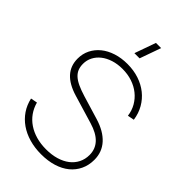

<svg xmlns="http://www.w3.org/2000/svg" viewBox="-281 -1041 1152 1152"><g transform="rotate(45 294.5 -465.0)"><path d="M320 -810H276L324 -945H368ZM309 15Q366 15 412.2 0.8Q458.5 -13.5 491 -40Q523.5 -66.5 541.2 -104Q559 -141.5 559 -188Q559 -253.5 517 -299.8Q475 -346 396 -370L247 -415Q207.5 -427 180 -439.8Q152.5 -452.5 135.2 -468.2Q118 -484 110.5 -503.2Q103 -522.5 103 -547Q103 -578 116.8 -604.5Q130.5 -631 155.5 -650.8Q180.5 -670.5 215.5 -681.8Q250.5 -693 293 -693Q337.5 -693 375.5 -680.2Q413.5 -667.5 442.5 -644.2Q471.5 -621 490.2 -588.8Q509 -556.5 514 -517L556 -525Q549.5 -572.5 527.2 -611.2Q505 -650 470.5 -677.5Q436 -705 391 -720Q346 -735 293 -735Q241 -735 197.8 -721Q154.5 -707 123.5 -681.8Q92.5 -656.5 75.2 -622Q58 -587.5 58 -546Q58 -485.5 95.2 -444.5Q132.5 -403.5 207 -381L387 -327Q453 -307.5 485.5 -272.8Q518 -238 518 -188Q518 -151.5 503 -121.8Q488 -92 460.8 -71Q433.5 -50 395 -38.5Q356.5 -27 309 -27Q263.5 -27 224.5 -38Q185.5 -49 154.8 -69.8Q124 -90.5 103 -120.2Q82 -150 72 -187L30 -179Q40 -134 64.2 -98.2Q88.5 -62.5 124.8 -37.2Q161 -12 207.8 1.5Q254.5 15 309 15Z"/></g></svg>

Font: Vela Sans GX ExtLt
Style: Regular
Weight: 200
Designer: Principal design: Mikhail Sharanda - project Manrope.
Design modification: Ravid Balaliev
Foundry: Mikhail Sharanda
Version: Version 1.001